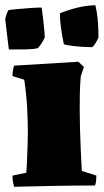

<svg xmlns="http://www.w3.org/2000/svg" viewBox="-31 -712 398 737"><path d="M23 5Q20 -7 18.5 -16.5Q17 -26 17 -38L70 -49Q72 -74 73 -103Q74 -132 75 -159Q76 -186 76 -202Q76 -249 73 -301Q70 -353 62 -406L17 -420Q17 -441 23 -460L270 -475L291 -455L279 -419Q276 -385 275.5 -355.5Q275 -326 275 -292Q275 -261 276 -220Q277 -179 279 -136.5Q281 -94 283 -56L339 -38Q339 -28 338 -19Q337 -10 334 0Q256 0 178.5 1.5Q101 3 23 5ZM214 -542Q208 -572 203.5 -602Q199 -632 199 -661Q234 -675 267.5 -683Q301 -691 335 -692Q341 -668 343.5 -642Q346 -616 346.5 -596Q347 -576 347 -570Q347 -567 342 -557.5Q337 -548 331 -539.5Q325 -531 322 -531Q312 -531 291.5 -532Q271 -533 249.5 -535.5Q228 -538 214 -542ZM3 -522 -11 -638Q-8 -655 1 -673Q11 -675 34 -677Q57 -679 83 -681Q109 -683 128 -683Q129 -683 131 -667.5Q133 -652 135.5 -631Q138 -610 139.5 -592Q141 -574 141 -569Q138 -561 130 -548Q122 -535 114 -527Q96 -523 68.5 -522.5Q41 -522 3 -522Z"/></svg>

Font: Labrada Black
Style: Regular
Weight: 900
Designer: Mercedes Jáuregui
Foundry: Omnibus-Type Team
Version: Version 1.000; ttfautohint (v1.8.4.7-5d5b)